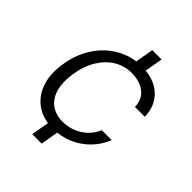

<svg xmlns="http://www.w3.org/2000/svg" viewBox="-205 -750 978 978"><g transform="rotate(45 284.0 -261.5)"><path d="M192 106 216 -31H284L260 106ZM298 -492 322 -629H389L365 -492ZM245 12Q176 12 128 -21.5Q80 -55 59 -114Q38 -173 50 -252Q59 -316 85.5 -368Q112 -420 151 -456.5Q190 -493 238 -513Q286 -533 340 -533Q431 -533 482 -486.5Q533 -440 535 -362H464Q463 -415 426 -444Q389 -473 329 -473Q280 -473 237 -448Q194 -423 163.5 -374Q133 -325 122 -253Q115 -202 121.5 -163.5Q128 -125 146.5 -99.5Q165 -74 193 -61Q221 -48 254 -48Q293 -48 327 -61Q361 -74 387.5 -99Q414 -124 428 -159H500Q481 -110 443.5 -71Q406 -32 355.5 -10Q305 12 245 12Z"/></g></svg>

Font: DM Sans 10pt Light
Style: Italic
Weight: 300
Italic angle: -10°
Version: Version 4.004;gftools[0.9.30]